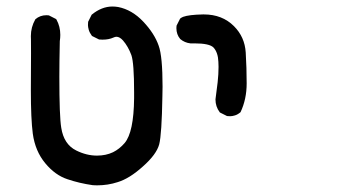

<svg xmlns="http://www.w3.org/2000/svg" viewBox="-20 -430 1040 583"><path d="M73.7 -155.8 74.2 -268.6Q74.2 -302.2 74 -310.3Q73.7 -318.4 73.7 -320.3Q73.7 -347.7 87.4 -371.6Q101.6 -383.8 121.1 -383.8Q124 -383.8 128.4 -383.3L150.4 -372.1L151.4 -370.6Q163.1 -349.6 163.1 -324.2Q163.1 -314.9 161.6 -305.2Q160.2 -237.8 160.2 -197.3Q160.2 -76.2 166 -42Q173.8 8.3 211.4 26.9Q242.7 42.5 274.4 42.5Q301.8 42.5 323.2 32.2Q342.8 22.5 358.4 4.4Q386.2 -28.3 387.2 -131.8Q387.2 -141.1 387.2 -149.9Q387.2 -238.8 378.9 -262.7Q369.1 -289.1 353.5 -307.1Q343.3 -318.4 333.5 -318.4Q329.6 -318.4 324.2 -315.9Q310.5 -309.6 291.5 -309.6Q286.6 -309.6 280.8 -310.1L259.3 -320.8Q252 -330.6 249.5 -339.4Q247.1 -348.1 247.1 -353.8Q247.1 -359.4 247.6 -363.8L258.3 -385.3Q288.6 -410.2 321.3 -410.2Q330.1 -410.2 338.9 -408.7Q380.9 -400.4 415 -364.3Q449.2 -328.1 461.9 -291Q473.6 -258.8 473.6 -167Q473.6 -152.8 473.1 -137.7Q471.2 -22 463.4 8.3Q455.1 39.1 413.6 75.7Q373 112.3 337.4 123Q307.6 132.8 274.4 132.8Q265.6 132.8 261.7 132.3Q221.2 126.5 185.1 114.3Q147.5 102.1 117.2 65.4Q86.9 28.8 79.6 -23.9Q73.7 -68.4 73.7 -155.8Z M634.3 -127.9V-128.4Q638.2 -155.8 640.9 -180.4Q643.6 -205.1 643.6 -227.1Q643.6 -234.4 643.1 -242.2Q642.1 -270.5 628.4 -285.6Q616.2 -298.3 570.3 -298.3Q564.9 -298.3 558.1 -298.3Q540.5 -300.3 527.3 -311.5Q515.6 -325.2 515.6 -344.7Q515.6 -347.7 516.1 -352.1L526.9 -373.5Q531.2 -377 536.1 -378.9Q553.7 -385.3 596.2 -386.2Q597.7 -386.2 599.1 -386.2Q654.8 -386.2 690.4 -350.6Q723.1 -317.9 726.1 -271Q729 -223.6 729 -176.8Q729 -128.9 710.4 -89.4Q701.7 -82 693.4 -79.6Q685.1 -77.1 679.4 -77.1Q673.8 -77.1 669.4 -77.6L647.9 -88.4L647 -89.4Q634.3 -106.4 634.3 -127.9Z"/></svg>

Font: Bakudai
Style: Medium
Weight: 500
Version: Version 1.48